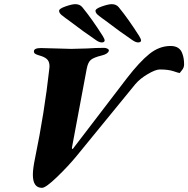

<svg xmlns="http://www.w3.org/2000/svg" viewBox="-20 -885 905 923"><path d="M138 -45Q138 -74 148 -122Q194 -345 217 -554L218 -566Q218 -586 209 -597Q200 -608 180 -615Q173 -617 162.5 -620.5Q152 -624 147.5 -627.5Q143 -631 143 -638Q143 -654 177 -654Q198 -654 252 -652Q304 -650 322 -650Q340 -650 398 -652Q443 -655 481 -655Q490 -655 497.5 -650.5Q505 -646 503 -640Q498 -625 468 -618Q431 -609 417 -597.5Q403 -586 397 -555L326 -176Q325 -169 328 -169Q330 -169 332 -171.5Q334 -174 336 -177L590 -509Q651 -588 698.5 -626Q746 -664 800 -664Q845 -664 857 -626Q865 -605 865 -575Q865 -560 855 -548Q845 -536 844 -534Q839 -534 814.5 -542.5Q790 -551 748 -551Q728 -551 690.5 -529Q653 -507 631 -481L349 -136Q308 -86 254 -34Q200 18 182 18Q138 18 138 -45ZM483 -689V-691Q483 -697 474 -712Q422 -794 376 -850Q364 -865 342 -865Q326 -865 294.5 -854Q263 -843 264 -832Q265 -820 282 -808Q289 -802 295 -798Q301 -794 305 -791Q385 -730 443 -691Q458 -681 469 -681Q481 -681 483 -689ZM658 -689V-691Q658 -697 649 -712Q597 -794 551 -850Q539 -865 517 -865Q501 -865 469.5 -854Q438 -843 439 -832Q440 -820 457 -808Q464 -802 470 -798Q476 -794 480 -791Q560 -730 618 -691Q633 -681 644 -681Q656 -681 658 -689Z"/></svg>

Font: EB Garamond ExtraBold
Style: Italic
Weight: 800
Italic angle: -17.2°
Designer: Georg Duffner and Octavio Pardo
Foundry: Georg Duffner
Version: Version 1.000